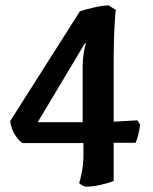

<svg xmlns="http://www.w3.org/2000/svg" viewBox="-20 -588 572 718"><path d="M301 110Q297 110 288 105Q279 100 276 97Q281 83 286.5 53Q292 23 292 -9V-53H64Q52 -60 37.5 -81.5Q23 -103 18 -135L279 -546Q297 -552 329 -559.5Q361 -567 386 -568L413 -551Q411 -536 409 -503Q407 -470 406 -432.5Q405 -395 405 -366V-133L494 -138L504 -122Q502 -103 496.5 -82.5Q491 -62 487 -54H405V89Q391 95 359.5 102.5Q328 110 301 110ZM121 -131H289V-338Q289 -363 293 -388Q297 -413 301 -426L298 -427Z"/></svg>

Font: Texturina 72pt
Style: Bold
Weight: 700
Designer: Guillermo Torres Carreño
Foundry: Omnibus-Type
Version: Version 1.002; ttfautohint (v1.8.3)